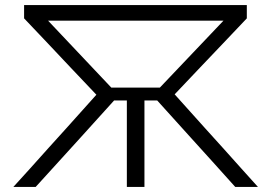

<svg xmlns="http://www.w3.org/2000/svg" viewBox="-20 -733 1064 753"><path d="M32.5 0Q60.5 -30.5 96.5 -70.5Q132.5 -110.5 170.5 -153Q208 -195 241.5 -231.5L358 -361.5L256.5 -468.5Q212 -516 167 -563.5Q122 -611 74.5 -661V-713H948V-661Q900.5 -611 855.5 -563.5Q810 -516 765.5 -469L665 -363L784 -230.5Q817 -194 854.5 -152.5Q892 -110.5 928 -70.5Q964 -30.5 991.5 0H902.5Q854.5 -53 813 -99.5Q771.5 -145.5 732 -189L596.5 -339H546.5V0H477.5V-339H427.5L295 -192.5Q253 -146.5 210.8 -99.8Q168.5 -53 120 0ZM416.5 -389.5H607L856.5 -652H168.5Z"/></svg>

Font: Heraclito Light
Style: Regular
Weight: 300
Designer: Kostas Bartsokas (font) & Cristiano Sobral (main changes)
Foundry: Kostas Bartsokas (font) & Cristiano Sobral (main changes)
Version: Version 1.00;July 8, 2020;FontCreator 13.0.0.2655 64-bit